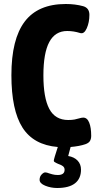

<svg xmlns="http://www.w3.org/2000/svg" viewBox="-20 -728 499 960"><path d="M396 -140Q416 -140 426 -115Q436 -90 436 -49Q436 -34 430 -23.5Q424 -13 407 -7Q378 3 333 7L321 52Q351 57 368 75Q385 93 385 120Q385 165 355 188.5Q325 212 266 212Q234 212 206 200.5Q178 189 178 171Q178 155 188 144.5Q198 134 206 134Q214 134 226 139Q229 140 241.5 143.5Q254 147 269 147Q303 147 303 121Q303 109 294 102.5Q285 96 270 91Q268 90 261.5 87Q255 84 252 81.5Q249 79 249 75Q249 68 269 7Q148 -3 92.5 -90Q37 -177 37 -352Q37 -532 103.5 -620Q170 -708 309 -708Q356 -708 396 -697Q427 -688 427 -654Q427 -616 413.5 -586Q400 -556 380 -563Q348 -573 316 -573Q256 -573 226.5 -518Q197 -463 197 -351Q197 -239 226.5 -183.5Q256 -128 321 -128Q340 -128 353 -130.5Q366 -133 387 -139Q390 -140 396 -140Z"/></svg>

Font: Asap Condensed
Style: Bold
Weight: 700
Designer: Pablo Cosgaya
Foundry: Omnibus-Type
Version: Version 1.010; ttfautohint (v1.8)